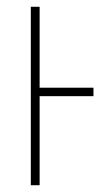

<svg xmlns="http://www.w3.org/2000/svg" viewBox="-20 -547 309 567"><path d="M71 0V-527H97V-288H256V-263H97V0Z"/></svg>

Font: Noto Sans ExtraCondensed Thin
Style: Regular
Weight: 100
Width: 2
Designer: Monotype Design Team
Foundry: Monotype Imaging Inc.
Version: Version 2.013; ttfautohint (v1.8.4.7-5d5b)